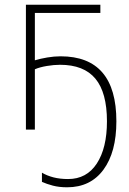

<svg xmlns="http://www.w3.org/2000/svg" viewBox="-20 -550 546 815"><path d="M406 -530V-495H128V-294Q151 -301 180.5 -306Q210 -311 237 -311Q474 -311 474 -35Q474 96 419 170.5Q364 245 265 245Q231 245 204.5 238Q178 231 158 222V183Q180 196 207.5 203Q235 210 269 210Q348 210 391 144Q434 78 434 -35Q434 -157 385 -216Q336 -275 235 -275Q209 -275 179 -270Q149 -265 128 -256V0H90V-530Z"/></svg>

Font: Noto Sans ExtraLight
Style: Regular
Weight: 200
Designer: Monotype Design Team
Foundry: Monotype Imaging Inc.
Version: Version 2.007